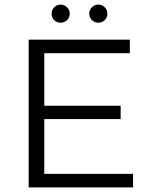

<svg xmlns="http://www.w3.org/2000/svg" viewBox="-20 -817 655 837"><path d="M560 -59V0H105V-644H546V-585H173V-356H506V-298H173V-59ZM205 -757Q205 -774 216.5 -785.5Q228 -797 245 -797Q260 -797 272 -785.5Q284 -774 284 -757.5Q284 -741 272.5 -729.5Q261 -718 244.5 -718Q228 -718 216.5 -729Q205 -740 205 -757ZM408 -797Q425 -797 436.5 -785.5Q448 -774 448 -757Q448 -740 436.5 -729Q425 -718 408.5 -718Q392 -718 380.5 -729.5Q369 -741 369 -757.5Q369 -774 381 -785.5Q393 -797 408 -797Z"/></svg>

Font: Montserrat Ace
Style: Regular
Weight: 400
Designer: Julieta Ulanovsky
Foundry: Julieta Ulanovsky
Version: Version 1